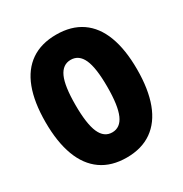

<svg xmlns="http://www.w3.org/2000/svg" viewBox="-169 -845 938 984"><g transform="rotate(-30 300.0 -352.5)"><path d="M300 11Q211 11 150.5 -31.5Q90 -74 59.5 -155.5Q29 -237 29 -354Q29 -472 59.5 -552.5Q90 -633 150.5 -674.5Q211 -716 300 -716Q389 -716 449.5 -674.5Q510 -633 540.5 -552.5Q571 -472 571 -355Q571 -237 540.5 -155.5Q510 -74 449.5 -31.5Q389 11 300 11ZM300 -138Q348 -138 371 -190Q394 -242 394 -354Q394 -466 371 -516.5Q348 -567 300 -567Q252 -567 229 -516.5Q206 -466 206 -354Q206 -242 229 -190Q252 -138 300 -138Z"/></g></svg>

Font: Nunito Sans 9pt Black
Style: Regular
Weight: 900
Version: Version 3.101;gftools[0.9.27]